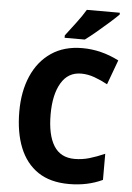

<svg xmlns="http://www.w3.org/2000/svg" viewBox="-62 -1069 710 1032"><g transform="rotate(5 293.5 -553.5)"><path d="M364 -680Q293 -680 256 -617Q219 -554 219 -448Q219 -337 255.5 -278.5Q292 -220 368 -220Q409 -220 448 -231.5Q487 -243 530 -262V-121Q449 -83 350 -83Q248 -83 182 -127.5Q116 -172 83 -254Q50 -336 50 -449Q50 -557 86 -640Q122 -723 191 -770Q260 -817 359 -817Q460 -817 556 -768L507 -635Q472 -654 436 -667Q400 -680 364 -680ZM542 -1014Q524 -996 492.5 -968Q461 -940 427 -911.5Q393 -883 367 -864H258V-877Q283 -910 313.5 -950Q344 -990 364 -1024H542Z"/></g></svg>

Font: Noto Sans Telugu UI SemiCondensed ExtraBold
Style: Regular
Weight: 800
Width: 4
Designer: Jelle Bosma - Monotype Design Team
Foundry: Monotype Imaging Inc.
Version: Version 2.005; ttfautohint (v1.8.4.7-5d5b)